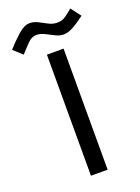

<svg xmlns="http://www.w3.org/2000/svg" viewBox="-218 -829 649 893"><g transform="rotate(-20 107.0 -382.5)"><path d="M58.1 -702.6Q34.7 -702.6 17.3 -685.5Q0 -668.5 -28.8 -636.7L-72.3 -676.3Q-42.5 -709.5 -11.5 -737.3Q19.5 -765.1 46.4 -765.1Q66.9 -765.1 87.2 -754.6Q107.4 -744.1 127.4 -733.6Q147.5 -723.1 168 -723.1Q181.2 -723.1 190.4 -725.3Q199.7 -727.5 212.4 -736.3Q225.1 -745.1 248 -764.2L285.6 -714.8Q250 -688 224.9 -674.6Q199.7 -661.1 178.7 -661.1Q159.2 -661.1 138.4 -671.6Q117.7 -682.1 97.4 -692.4Q77.1 -702.6 58.1 -702.6ZM72.3 -599.6H154.8V-0.5H72.3Z"/></g></svg>

Font: Vazir UI
Style: Regular-UI
Weight: 400
Designer: Saber Rastikerdar
Foundry: Saber Rastikerdar
Version: Version 30.1.0